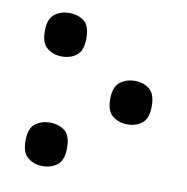

<svg xmlns="http://www.w3.org/2000/svg" viewBox="-67 -606 660 678"><g transform="rotate(10 263.0 -266.5)"><path d="M128 -385Q99 -385 76.5 -402Q54 -419 54 -463Q54 -508 76.5 -524.5Q99 -541 128 -541Q160 -541 181.5 -524.5Q203 -508 203 -463Q203 -419 181.5 -402Q160 -385 128 -385ZM397 -189Q368 -189 345.5 -206Q323 -223 323 -267Q323 -311 345.5 -328Q368 -345 397 -345Q429 -345 450.5 -328Q472 -311 472 -267Q472 -223 450.5 -206Q429 -189 397 -189ZM128 8Q99 8 76.5 -9Q54 -26 54 -70Q54 -115 76.5 -131.5Q99 -148 128 -148Q160 -148 181.5 -131.5Q203 -115 203 -70Q203 -26 181.5 -9Q160 8 128 8Z"/></g></svg>

Font: Noto Serif ExtraCondensed ExtraBold
Style: Regular
Weight: 800
Width: 2
Designer: Monotype Design Team
Foundry: Monotype Imaging Inc.
Version: Version 2.013; ttfautohint (v1.8.4.7-5d5b)